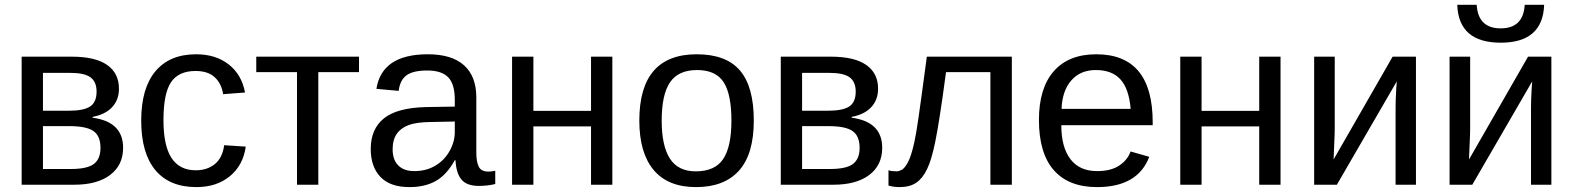

<svg xmlns="http://www.w3.org/2000/svg" viewBox="-20 -762 6489 792"><path d="M275.4 -528.3Q373 -528.3 421.9 -494.1Q470.7 -460 470.7 -396Q470.7 -350.6 442.9 -320.3Q415 -290 361.8 -279.8V-276.4Q487.8 -259.8 487.8 -152.3Q487.8 -80.6 434.3 -40.3Q380.9 0 286.6 0H69.3V-528.3ZM157.2 -305.2H262.7Q325.2 -305.2 351.8 -322.8Q378.4 -340.3 378.4 -384.3Q378.4 -424.3 353.5 -442.9Q328.6 -461.4 269.5 -461.4H157.2ZM157.2 -64.9H272.5Q339.8 -64.9 367.2 -85.7Q394.5 -106.4 394.5 -151.9Q394.5 -201.2 365.5 -221.4Q336.4 -241.7 266.6 -241.7H157.2Z M790 9.8Q679.2 9.8 620.8 -60.3Q562.5 -130.4 562.5 -264.6Q562.5 -397.9 621.1 -468Q679.7 -538.1 789.1 -538.1Q870.1 -538.1 923.6 -496.1Q977.1 -454.1 990.7 -380.4L900.4 -373.5Q893.6 -417.5 865.7 -443.4Q837.9 -469.2 786.6 -469.2Q716.8 -469.2 685.5 -422.9Q654.3 -376.5 654.3 -266.6Q654.3 -161.1 687.5 -110.4Q720.7 -59.6 787.6 -59.6Q834.5 -59.6 866 -85Q897.5 -110.4 904.8 -163.1L993.7 -157.2Q983.4 -81.1 928.7 -35.6Q874 9.8 790 9.8Z M1293 -464.4V0H1205.1V-464.4H1037.1V-528.3H1460.9V-464.4Z M1668.9 9.8Q1589.4 9.8 1549.3 -32.2Q1509.3 -74.2 1509.3 -147.5Q1509.3 -229.5 1563.2 -273.4Q1617.2 -317.4 1737.3 -320.3L1856 -322.3V-351.1Q1856 -415.5 1828.6 -443.4Q1801.3 -471.2 1742.7 -471.2Q1683.6 -471.2 1656.7 -451.2Q1629.9 -431.2 1624.5 -387.2L1532.7 -395.5Q1555.2 -538.1 1744.6 -538.1Q1844.2 -538.1 1894.5 -492.4Q1944.8 -446.8 1944.8 -360.4V-132.8Q1944.8 -93.8 1955.1 -74Q1965.3 -54.2 1994.1 -54.2Q2007.8 -54.2 2022.9 -57.6V-2.9Q1991.2 4.9 1955.1 4.9Q1906.2 4.9 1884 -20.8Q1861.8 -46.4 1858.9 -101.1H1856Q1822.3 -40.5 1777.6 -15.4Q1732.9 9.8 1668.9 9.8ZM1856 -260.7 1759.8 -258.8Q1698.2 -258.3 1666 -246.1Q1633.8 -234.4 1616.7 -210Q1599.6 -185.5 1599.6 -146Q1599.6 -103 1622.8 -79.6Q1646 -56.2 1689 -56.2Q1737.8 -56.2 1774.9 -78.1Q1812.5 -100.1 1834.2 -138.4Q1856 -176.8 1856 -217.3Z M2180.2 -240.7V0H2092.3V-528.3H2180.2V-304.7H2418V-528.3H2505.9V0H2418V-240.7Z M3089.4 -264.6Q3089.4 -126 3028.3 -58.1Q2967.3 9.8 2851.1 9.8Q2735.4 9.8 2676.3 -60.8Q2617.2 -131.3 2617.2 -264.6Q2617.2 -538.1 2854 -538.1Q2975.1 -538.1 3032.2 -471.4Q3089.4 -404.8 3089.4 -264.6ZM2997.1 -264.6Q2997.1 -374 2964.6 -423.6Q2932.1 -473.1 2855.5 -473.1Q2778.3 -473.1 2743.9 -422.6Q2709.5 -372.1 2709.5 -264.6Q2709.5 -160.2 2743.4 -107.7Q2777.3 -55.2 2850.1 -55.2Q2929.2 -55.2 2963.1 -106Q2997.1 -156.7 2997.1 -264.6Z M3406.7 -528.3Q3504.4 -528.3 3553.2 -494.1Q3602.1 -460 3602.1 -396Q3602.1 -350.6 3574.2 -320.3Q3546.4 -290 3493.2 -279.8V-276.4Q3619.1 -259.8 3619.1 -152.3Q3619.1 -80.6 3565.7 -40.3Q3512.2 0 3418 0H3200.7V-528.3ZM3288.6 -305.2H3394Q3456.5 -305.2 3483.2 -322.8Q3509.8 -340.3 3509.8 -384.3Q3509.8 -424.3 3484.9 -442.9Q3460 -461.4 3400.9 -461.4H3288.6ZM3288.6 -64.9H3403.8Q3471.2 -64.9 3498.5 -85.7Q3525.9 -106.4 3525.9 -151.9Q3525.9 -201.2 3496.8 -221.4Q3467.8 -241.7 3397.9 -241.7H3288.6Z M3804.2 -64.5Q3786.1 -26.4 3759.5 -8.3Q3732.9 9.8 3690.9 9.8Q3665.5 9.8 3645 3.4V-59.6Q3657.7 -55.2 3678.2 -55.2Q3687.5 -55.2 3699.5 -61.3Q3711.4 -67.4 3725.1 -92.5Q3738.8 -117.7 3751.5 -174.8Q3755.4 -192.9 3759.5 -216.3Q3763.7 -239.7 3769 -277.8Q3774.4 -315.9 3782.7 -376.2Q3791 -436.5 3803.2 -528.3H4153.8V0H4065.4V-464.4H3882.3Q3868.2 -357.9 3856.9 -286.1Q3845.7 -214.4 3837.9 -177.2Q3822.8 -102.5 3804.2 -64.5Z M4357.9 -245.6Q4357.9 -154.8 4395.5 -105.5Q4433.1 -56.2 4505.4 -56.2Q4562.5 -56.2 4596.9 -79.1Q4631.3 -102.1 4643.6 -137.2L4720.7 -115.2Q4673.3 9.8 4505.4 9.8Q4388.2 9.8 4326.9 -60.1Q4265.6 -129.9 4265.6 -267.6Q4265.6 -398.4 4326.9 -468.3Q4388.2 -538.1 4502 -538.1Q4734.9 -538.1 4734.9 -257.3V-245.6ZM4644 -313Q4636.7 -396.5 4601.6 -434.8Q4566.4 -473.1 4500.5 -473.1Q4436.5 -473.1 4399.2 -430.4Q4361.8 -387.7 4358.9 -313Z M4936.5 -240.7V0H4848.6V-528.3H4936.5V-304.7H5174.3V-528.3H5262.2V0H5174.3V-240.7Z M5741.7 -426.3 5494.6 0H5400.9V-528.3H5485.8V-239.3Q5485.8 -208 5483.9 -172.9Q5481.9 -137.7 5481 -104L5724.6 -528.3H5820.8V0H5736.8V-322.3Q5736.8 -334 5737.5 -354.7Q5738.3 -375.5 5739.5 -396Q5740.7 -416.5 5741.7 -426.3Z M6300.3 -426.3 6053.2 0H5959.5V-528.3H6044.4V-239.3Q6044.4 -208 6042.5 -172.9Q6040.5 -137.7 6039.6 -104L6283.2 -528.3H6379.4V0H6295.4V-322.3Q6295.4 -334 6296.1 -354.7Q6296.9 -375.5 6298.1 -396Q6299.3 -416.5 6300.3 -426.3ZM6170.4 -585.9Q5996.6 -585.9 5991.2 -742.2H6071.3Q6077.1 -645 6170.4 -645Q6263.7 -645 6269.5 -742.2H6349.6Q6344.2 -585.9 6170.4 -585.9Z"/></svg>

Font: Arimo
Style: Regular
Weight: 400
Designer: Steve Matteson
Foundry: Monotype Imaging Inc.
Version: Version 1.33